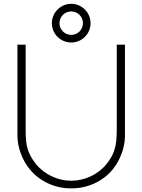

<svg xmlns="http://www.w3.org/2000/svg" viewBox="-20 -988 759 1023"><path d="M359.4 -967.7C303.1 -967.7 256.2 -920.8 256.2 -864.6C256.2 -807.3 303.1 -761.5 359.4 -761.5C416.7 -761.5 462.5 -807.3 462.5 -864.6C462.5 -920.8 416.7 -967.7 359.4 -967.7ZM359.4 -927.1C394.8 -927.1 421.9 -899 421.9 -864.6C421.9 -830.2 394.8 -802.1 359.4 -802.1C325 -802.1 296.9 -830.2 296.9 -864.6C296.9 -899 325 -927.1 359.4 -927.1ZM645.8 -750H602.1V-317.7C602.1 -233.3 601 -180.2 547.9 -114.6C503.1 -58.3 431.3 -25 359.4 -25C287.5 -25 216.7 -58.3 170.8 -114.6C115.6 -185.4 116.7 -233.3 116.7 -317.7V-750H72.9V-263.5C72.9 -204.2 99 -133.3 137.5 -87.5C190.6 -20.8 276 16.7 359.4 15.6C443.8 16.7 529.2 -20.8 582.3 -87.5C620.8 -135.4 645.8 -203.1 645.8 -263.5Z"/></svg>

Font: Manrope Thin
Style: Regular
Weight: 100
Width: 4
Designer: Michael Sharanda
Foundry: Michael Sharanda
Version: Version 2.000;PS 002.000;hotconv 1.0.88;makeotf.lib2.5.64775